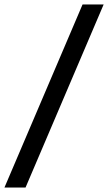

<svg xmlns="http://www.w3.org/2000/svg" viewBox="-55 -720 487 865"><path d="M317 -700H412L60 125H-35Z"/></svg>

Font: Epunda Sans SemiBold
Style: Italic
Weight: 600
Italic angle: -12.0243°
Designer: Simon Atzbach
Foundry: typofactur
Version: Version 2.204; ttfautohint (v1.8.4.7-5d5b)